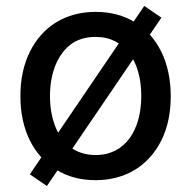

<svg xmlns="http://www.w3.org/2000/svg" viewBox="-20 -592 640 643"><path d="M520.6 -533 463.1 -572.1 79.9 -8.2 137.1 30.9ZM300.1 11.4C401.3 11.4 478.7 -38 520.6 -122.2C541.5 -164.4 551.8 -213.4 551.8 -269.9C551.8 -383.2 507.8 -470.2 432.5 -517C394.9 -540.5 350.9 -552.2 300.1 -552.2C199.2 -552.2 121.8 -503.2 79.9 -418.3C58.9 -376.1 48.3 -326.3 48.3 -269.9C48.3 -157.3 92.3 -70.7 168 -23.8C205.6 -0.4 249.6 11.4 300.1 11.4ZM300.4 -72.8C230.8 -72.8 185.4 -112.6 163.7 -172.2C152.7 -202.1 147.4 -234.7 147.4 -270.2C147.4 -340.9 168.7 -404.1 214.1 -441.1C236.9 -459.2 265.6 -468.4 300.4 -468.4C399.9 -468.4 453.5 -383.5 453.1 -270.2C453.1 -157.3 399.9 -72.8 300.4 -72.8Z"/></svg>

Font: Inter 465
Style: Regular
Weight: 400
Designer: Rasmus Andersson
Foundry: rsms
Version: Version 3.019;Glyphs 3.1.2 (3151)